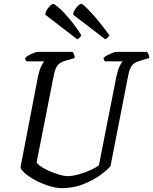

<svg xmlns="http://www.w3.org/2000/svg" viewBox="-20 -972 791 992"><path d="M300 0Q268 0 231 -12Q194 -24 161.5 -41.5Q129 -59 108 -77.5Q87 -96 86 -108L176 -575Q183 -609 193 -629.5Q203 -650 209 -655H117Q115 -657 112.5 -661.5Q110 -666 110 -673Q117 -680 130 -687Q143 -694 156 -699Q169 -704 175 -704H356Q359 -699 362.5 -691Q366 -683 366 -672L320 -659Q291 -651 277.5 -634.5Q264 -618 256 -573L169 -132Q178 -120 198 -107.5Q218 -95 242.5 -85Q267 -75 290 -68.5Q313 -62 328 -62Q355 -62 388.5 -71.5Q422 -81 450.5 -94.5Q479 -108 491 -118L581 -575Q588 -608 597.5 -628.5Q607 -649 614 -655H522Q520 -657 517.5 -662Q515 -667 515 -673Q522 -680 535.5 -687Q549 -694 561.5 -699Q574 -704 580 -704H740Q743 -700 747 -692Q751 -684 751 -672L703 -658Q685 -653 673 -644.5Q661 -636 653 -618Q645 -600 639 -565L551 -114Q535 -94 498.5 -67.5Q462 -41 411 -20.5Q360 0 300 0ZM524 -769 358 -896Q359 -909 367 -922Q375 -935 384.5 -943.5Q394 -952 400 -952Q409 -952 450.5 -907.5Q492 -863 545 -790Q543 -785 536.5 -778Q530 -771 524 -769ZM379 -769 214 -896Q215 -909 223 -922Q231 -935 240.5 -943.5Q250 -952 255 -952Q261 -952 284 -932Q307 -912 338 -875.5Q369 -839 400 -790Q399 -785 392 -778Q385 -771 379 -769Z"/></svg>

Font: Texturina 72pt 72pt Regular
Style: Italic
Weight: 400
Italic angle: -11°
Designer: Guillermo Torres Carreño
Foundry: Omnibus-Type
Version: Version 1.002; ttfautohint (v1.8.3)